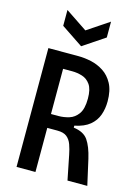

<svg xmlns="http://www.w3.org/2000/svg" viewBox="-131 -957 752 1030"><g transform="rotate(15 245.5 -442.0)"><path d="M66 0V-660H234Q267 -660 304 -652Q341 -644 373.5 -623Q406 -602 426.5 -564Q447 -526 447 -466Q447 -425 434.5 -390Q422 -355 392 -330Q362 -305 308 -294V-283Q364 -276 388 -241.5Q412 -207 427 -142L459 0H349L322 -135Q316 -166 307 -191Q298 -216 280 -230.5Q262 -245 227 -245H171V0ZM171 -322H213Q242 -322 271.5 -331Q301 -340 321 -368Q341 -396 341 -453Q341 -505 323 -530.5Q305 -556 277.5 -564.5Q250 -573 222 -573H171ZM112 -884 233 -803 354 -884V-796L233 -715L112 -796Z"/></g></svg>

Font: Bricolage Grotesque 10pt Condensed Medium
Style: Regular
Weight: 500
Width: 3
Designer: Mathieu Triay
Foundry: Atelier Triay
Version: Version 1.000; ttfautohint (v1.8.4.7-5d5b);gftools[0.9.32]